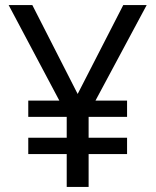

<svg xmlns="http://www.w3.org/2000/svg" viewBox="-20 -734 612 754"><path d="M285 -365 464 -714H556L355 -339H479V-275H328V-193H479V-129H328V0H242V-129H91V-193H242V-275H91V-339H213L14 -714H107Z"/></svg>

Font: Noto Sans Canadian Aboriginal
Style: Regular
Weight: 400
Designer: Monotype Design Team, Typotheque's Kevin King
Foundry: Monotype Imaging Inc.
Version: Version 2.002